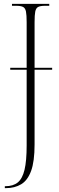

<svg xmlns="http://www.w3.org/2000/svg" viewBox="-20 -734 306 994"><path d="M5 240V230H8Q48 230 72 210.5Q96 191 107 145Q118 99 118 19V-373H33V-383H118V-619Q118 -656 114.5 -674Q111 -692 99.5 -698Q88 -704 64 -704H42V-714H235V-704H213Q189 -704 177.5 -698Q166 -692 162.5 -674Q159 -656 159 -619V-383H250V-373H159V14Q159 102 141 151Q123 200 89.5 220Q56 240 11 240Z"/></svg>

Font: Noto Serif Display ExtraCondensed ExtraLight
Style: Regular
Weight: 200
Width: 2
Designer: Monotype Design Team
Foundry: Monotype Imaging Inc.
Version: Version 2.009